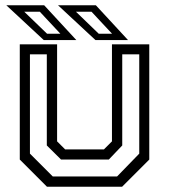

<svg xmlns="http://www.w3.org/2000/svg" viewBox="-20 -708 641 728"><path d="M158 0 55 -103V-540H196.5V-172L227 -141.5H374L404.5 -172V-540H546V-103L443 0ZM180 -39H424L508 -125.5V-502H443.5V-156.5L392.5 -103H211.5L157.5 -156.5V-502H93.5V-125.5ZM465.5 -556H342L200 -688H343.5ZM405 -580 327 -663.5H268L354.5 -580ZM269.5 -556H146L4 -688H147.5ZM209 -580 131 -663.5H72L158.5 -580Z"/></svg>

Font: Tourney
Style: Regular
Weight: 400
Designer: Tyler Finck
Foundry: Etcetera Type Co
Version: Version 1.015